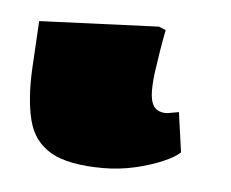

<svg xmlns="http://www.w3.org/2000/svg" viewBox="-30 -3 330 274"><g transform="rotate(5 135.0 134.0)"><path d="M126 238Q76 238 51 223.5Q26 209 18.5 179.5Q11 150 13 107L17 37L188 30L198 34Q195 49 192.5 64.5Q190 80 188 94.5Q186 109 186 122Q186 137 191.5 144.5Q197 152 209 152Q211 152 216 151Q221 150 227 149L235 206Q228 213 210.5 220.5Q193 228 171 233Q149 238 126 238Z"/></g></svg>

Font: Literata 18pt Black
Style: Italic
Weight: 900
Italic angle: -2°
Designer: Latin by Veronika Burian and Jose Scaglione. Greek by Irene Vlachou. Cyrillic by Vera Evstafieva
Foundry: TypeTogether
Version: Version 3.103;gftools[0.9.29]